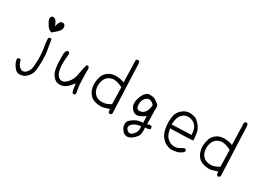

<svg xmlns="http://www.w3.org/2000/svg" viewBox="-42 -1467 3084 2302"><g transform="rotate(30 1500.0 -315.5)"><path d="M417 -638.7Q417 -658.7 405.8 -669.9Q401.4 -674.8 393.8 -679Q386.2 -683.1 377.2 -683.1Q368.2 -683.1 360.1 -679.7Q352.1 -676.3 346.7 -670.4Q335 -659.2 328.1 -635.3L317.9 -599.1L303.2 -633.3Q283.7 -679.2 252.4 -683.6Q247.6 -684.6 242.7 -684.6Q227.1 -684.6 219.7 -672.9Q218.3 -670.4 216.8 -667Q212.9 -656.2 212.9 -645.5Q212.9 -630.4 220.7 -615.2Q235.8 -585 256.8 -554.7Q274.4 -529.3 314.5 -511.2Q354 -542 379.6 -566.7Q405.3 -591.3 412.6 -613.3Q417 -627 417 -638.7ZM392.6 -162.6Q392.6 -248.5 380.9 -309.1Q367.7 -376 357.9 -443.4L347.2 -448.7Q345.7 -449.2 344.7 -449.2Q332.5 -449.2 323.7 -443.4L316.9 -429.7Q319.3 -364.3 331.1 -304.7Q342.8 -245.1 342.8 -167Q342.8 -155.3 342.3 -142.6Q340.3 -48.3 330.8 -18.8Q321.3 10.7 302.2 32.2L296.9 38.1Q274.4 60.5 249.5 60.5Q248 60.5 243.9 60.3Q239.7 60.1 233.4 58.1Q215.8 51.8 199 34.9Q182.1 18.1 174.8 -3.4L161.1 -45.4L148.9 -51.3Q147.5 -51.8 145.8 -51.8Q144 -51.8 141.4 -51.5Q138.7 -51.3 135.3 -50.3Q129.4 -48.8 124.5 -44.9Q118.2 -37.1 116.7 -27.3Q120.6 4.4 136 33.4Q151.4 62.5 175.3 87.4Q197.3 110.4 225.6 113.8Q256.3 113.8 282.7 105.5Q308.1 97.7 337.2 66.9Q366.2 36.1 378.2 0.2Q390.1 -35.6 392.1 -137.7Q392.6 -150.4 392.6 -162.6Z M915 -4.9Q926.3 -4.9 934.1 -10.3L940.4 -23.9Q935.1 -64.5 927.2 -105.5Q919.4 -149.9 917.5 -322.3Q918.9 -333 918.9 -341.8Q918.9 -362.8 911.1 -379.9L897.9 -386.2Q896.5 -386.7 893.3 -386.7Q890.1 -386.7 885.7 -385.5Q881.3 -384.3 877.4 -381.8Q859.4 -320.3 850.1 -253.9Q839.8 -181.2 804.7 -133.8Q768.6 -85 732.4 -75.2Q721.7 -72.3 714.1 -72.3Q706.5 -72.3 700.7 -73.2Q694.8 -74.2 689 -76.7Q676.3 -82 666 -92.3Q642.6 -117.2 632.8 -152.8Q623.5 -186 620.1 -226.6Q619.1 -236.3 619.1 -251Q619.1 -295.4 627.4 -384.8Q627.9 -387.2 627.9 -389.6Q627.9 -401.9 622.1 -410.6L607.9 -417.5Q606.9 -418 603.5 -418Q600.1 -418 594.7 -416Q589.4 -414.1 584 -410.2Q571.3 -390.1 569.8 -363.8Q569.3 -332 569.3 -305.7Q569.3 -253.9 571.8 -223.6Q575.7 -178.7 585 -138.7Q595.7 -91.3 633.3 -53.7Q660.2 -26.9 692.4 -22Q702.6 -20 712.9 -20Q741.2 -20 769.5 -32.2Q811 -49.8 856 -106.9L875 -130.9Q883.3 -74.2 886.7 -52Q890.1 -29.8 899.4 -11.7L912.6 -5.4Q914.1 -4.9 915 -4.9Z M1282.2 -94.7Q1269 -93.3 1260 -93.3Q1251 -93.3 1245.1 -93.8Q1189 -96.7 1156.2 -132.8Q1134.8 -156.2 1126.2 -184.1Q1117.7 -211.9 1117.7 -244.1Q1117.7 -276.4 1128.2 -308.3Q1138.7 -340.3 1163.8 -365.2Q1189 -390.1 1236.8 -397.9Q1244.1 -398.9 1252.9 -398.9Q1297.4 -398.9 1364.3 -366.2L1371.6 -362.8L1377.4 -132.3L1371.1 -128.4Q1321.8 -99.6 1282.2 -94.7ZM1406.7 -17.1Q1407.7 -16.6 1411.1 -16.6Q1414.6 -16.6 1419.7 -18.3Q1424.8 -20 1429.7 -23.9L1437 -38.1Q1409.7 -677.7 1409.7 -703.1Q1409.7 -723.1 1401.4 -740.2L1388.2 -746.6Q1386.7 -747.1 1383.3 -747.1Q1379.9 -747.1 1375 -745.6Q1370.1 -744.1 1365.7 -740.7Q1359.4 -732.4 1357.9 -722.2L1366.2 -426.8L1347.7 -434.1Q1328.6 -441.4 1284.7 -446.8Q1269 -448.7 1258.3 -448.7Q1247.6 -448.7 1241.2 -448.7Q1220.2 -447.3 1199.2 -442.4Q1156.2 -431.6 1124 -399.4Q1096.7 -372.1 1085.9 -339.4Q1073.7 -302.7 1069.8 -259.8Q1068.8 -249 1068.8 -241.9Q1068.8 -234.9 1069.1 -226.1Q1069.3 -217.3 1071.3 -203.1Q1080.1 -144 1113.8 -102.5Q1138.7 -71.8 1172.4 -58.8Q1206.1 -45.9 1242.2 -42.5Q1254.9 -41 1267.1 -41Q1287.6 -41 1304.7 -44.9Q1333.5 -51.8 1367.7 -63.5L1385.3 -68.8V-50.8Q1385.3 -35.2 1392.6 -23.9Z M1695.8 -225.1Q1681.2 -225.1 1670.9 -235.4Q1654.3 -252 1654.3 -294.4Q1654.3 -321.3 1663.1 -344.2Q1679.2 -387.2 1714.4 -400.4Q1725.6 -404.8 1736.8 -404.8Q1751.5 -404.8 1764.6 -397.5Q1790 -384.3 1802.7 -365.7L1805.7 -361.8L1805.2 -356.4Q1799.8 -317.9 1788.1 -289.1Q1775.4 -257.8 1743.2 -235.8Q1720.7 -225.1 1695.8 -225.1ZM1758.3 -453.6Q1735.8 -456.5 1721.9 -456.5Q1708 -456.5 1699.2 -455.6Q1679.7 -453.1 1657.7 -431.2Q1634.3 -407.7 1619.6 -370.6Q1600.1 -321.8 1600.1 -277.8Q1600.1 -256.8 1605.5 -240.7Q1613.8 -215.3 1638.2 -190.9Q1659.7 -169.4 1685.1 -166.5Q1691.9 -165.5 1697.8 -165.5Q1718.3 -165.5 1735.8 -173.8Q1762.2 -186.5 1788.6 -203.6L1808.1 -215.8L1811.5 -125L1798.3 -124.5Q1759.8 -122.6 1726.1 -108.9Q1692.4 -95.2 1658.7 -66.4Q1627.9 -40.5 1626.5 -13.7Q1626 -8.8 1626 -3.9Q1626 19.5 1633.3 39.6Q1642.6 63.5 1664.1 87.9Q1684.1 110.4 1721.7 115.7Q1768.6 115.2 1816.9 66.9Q1835.9 48.3 1846.2 31.2Q1856.4 14.2 1858.4 0Q1861.8 -22.9 1861.8 -47.4Q1861.8 -60.5 1859.9 -88.4H1874Q1899.9 -88.4 1920.9 -98.6L1927.2 -111.8Q1927.7 -113.3 1927.7 -114.3Q1927.7 -126.5 1921.9 -135.3L1905.3 -144.5Q1903.8 -144.5 1902.8 -144.5Q1892.1 -144.5 1878.9 -139.2L1861.3 -131.8L1856.9 -334Q1858.4 -345.2 1858.4 -350.8Q1858.4 -356.4 1858.4 -359.9Q1858.4 -363.3 1857.7 -368.4Q1856.9 -373.5 1856 -378.4Q1853.5 -388.2 1849.6 -397Q1791.5 -449.2 1758.3 -453.6ZM1763.2 53.2 1764.2 52.2Q1763.7 52.7 1763.2 53.2ZM1687.5 -18.6Q1706.1 -43.5 1732.4 -56.4Q1758.8 -69.3 1797.9 -74.7L1811.5 -76.2L1813 -63Q1814 -53.7 1814 -45.4Q1814 -14.6 1801.8 8.3Q1786.6 35.6 1763.2 53.2Q1752 64 1731.9 64Q1710.9 64 1689.5 40Q1676.8 26.4 1676.8 11Q1676.8 -4.4 1687.5 -18.6Z M2246.6 -458Q2265.6 -458 2285.2 -452.1Q2320.8 -441.4 2344.2 -417.5Q2363.8 -397.9 2373.5 -370.6Q2383.3 -343.3 2385.3 -302.2L2385.7 -289.1L2116.7 -278.3L2117.7 -293Q2120.6 -339.4 2130.9 -369.1Q2141.6 -400.4 2166.5 -425.3Q2198.7 -458 2246.6 -458ZM2287.1 -64.9Q2281.7 -64.5 2273.4 -64.5Q2265.1 -64.5 2252.2 -66.4Q2239.3 -68.4 2228.3 -73.2Q2217.3 -78.1 2209 -82.5Q2188.5 -94.2 2172.9 -110.4Q2153.8 -129.4 2143.8 -155.3Q2133.8 -181.2 2127.4 -213.4L2125 -228.5Q2397.5 -235.4 2433.1 -239.7L2434.6 -240.7Q2438 -243.7 2438 -255.9Q2438 -279.3 2428.7 -337.9Q2420.4 -393.6 2381.3 -438.5Q2341.8 -483.9 2315.4 -493.7Q2289.1 -503.4 2250 -507.3Q2243.7 -507.8 2236.8 -507.8Q2207 -507.8 2179.7 -495.1Q2144.5 -478.5 2118.2 -450.2Q2091.8 -421.9 2081.8 -387.2Q2071.8 -352.5 2069.8 -300.3Q2069.3 -293.9 2069.3 -287.1Q2069.3 -240.2 2081.1 -185.5Q2094.2 -124 2127 -86.4Q2160.6 -47.9 2190.4 -34.4Q2220.2 -21 2252.9 -15.1Q2296.9 -15.1 2334 -24.2Q2371.1 -33.2 2412.6 -65.4L2419.4 -79.6Q2419.9 -81.1 2419.9 -84.7Q2419.9 -88.4 2418.5 -93.8Q2417 -99.1 2414.1 -104L2401.9 -109.9Q2375.5 -102.5 2352.1 -86.9Q2321.8 -67.4 2287.1 -64.9Z M2782.2 -94.7Q2769 -93.3 2760 -93.3Q2751 -93.3 2745.1 -93.8Q2689 -96.7 2656.2 -132.8Q2634.8 -156.2 2626.2 -184.1Q2617.7 -211.9 2617.7 -244.1Q2617.7 -276.4 2628.2 -308.3Q2638.7 -340.3 2663.8 -365.2Q2689 -390.1 2736.8 -397.9Q2744.1 -398.9 2752.9 -398.9Q2797.4 -398.9 2864.3 -366.2L2871.6 -362.8L2877.4 -132.3L2871.1 -128.4Q2821.8 -99.6 2782.2 -94.7ZM2906.7 -17.1Q2907.7 -16.6 2911.1 -16.6Q2914.6 -16.6 2919.7 -18.3Q2924.8 -20 2929.7 -23.9L2937 -38.1Q2909.7 -677.7 2909.7 -703.1Q2909.7 -723.1 2901.4 -740.2L2888.2 -746.6Q2886.7 -747.1 2883.3 -747.1Q2879.9 -747.1 2875 -745.6Q2870.1 -744.1 2865.7 -740.7Q2859.4 -732.4 2857.9 -722.2L2866.2 -426.8L2847.7 -434.1Q2828.6 -441.4 2784.7 -446.8Q2769 -448.7 2758.3 -448.7Q2747.6 -448.7 2741.2 -448.7Q2720.2 -447.3 2699.2 -442.4Q2656.2 -431.6 2624 -399.4Q2596.7 -372.1 2585.9 -339.4Q2573.7 -302.7 2569.8 -259.8Q2568.8 -249 2568.8 -241.9Q2568.8 -234.9 2569.1 -226.1Q2569.3 -217.3 2571.3 -203.1Q2580.1 -144 2613.8 -102.5Q2638.7 -71.8 2672.4 -58.8Q2706.1 -45.9 2742.2 -42.5Q2754.9 -41 2767.1 -41Q2787.6 -41 2804.7 -44.9Q2833.5 -51.8 2867.7 -63.5L2885.3 -68.8V-50.8Q2885.3 -35.2 2892.6 -23.9Z"/></g></svg>

Font: NaikaiFont
Style: ExtraLight
Weight: 200
Version: Version 1.89